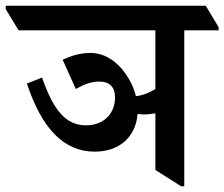

<svg xmlns="http://www.w3.org/2000/svg" viewBox="-71 -644 784 671"><path d="M260 -114C345 -114 403 -164 410 -246C417 -245 424 -244 431 -244C445 -244 459 -246 472 -248V-50L562 7H573V-538H693V-549L648 -624H-51V-612L-6 -538H472V-333C450 -319 426 -310 404 -308C397 -337 384 -363 368 -386C339 -428 296 -459 245 -459C213 -459 181 -451 148 -435L194 -333C224 -350 249 -359 276 -359C312 -359 331 -340 331 -303C331 -245 289 -206 230 -206C159 -206 116 -258 76 -373L23 -352C74 -198 150 -114 260 -114Z"/></svg>

Font: Noto Serif Devanagari SemiCondensed SemiBold
Style: Regular
Weight: 600
Width: 4
Designer: Universal Thirst, Indian Type Foundry and the Monotype Design Team
Foundry: Monotype Imaging Inc.
Version: Version 2.004